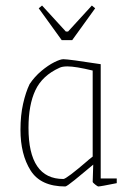

<svg xmlns="http://www.w3.org/2000/svg" viewBox="-20 -664 473 694"><path d="M54 -195Q54 -247 63.5 -289Q73 -331 87 -360Q105 -387 129.5 -407.5Q154 -428 176 -439Q198 -450 209 -450Q228 -450 344 -432V-19H402V-2Q343 10 335 10Q333 10 324 3Q315 -4 315 -7L317 -69L287 -44Q279 -37 250 -13.5Q221 10 216 10Q127 10 90.5 -48Q54 -106 54 -195ZM299 -85Q297 -84 315 -98V-409Q253 -424 224 -424Q205 -424 195 -419Q133 -391 108 -338Q83 -285 83 -202Q83 -17 209 -17Q220 -17 299 -85ZM120 -634 132 -644 218 -550H226L312 -644L324 -634L241 -519H203Z"/></svg>

Font: Grenze Thin
Style: Regular
Weight: 250
Designer: Renata Polastri
Foundry: Omnibus-Type
Version: Version 1.002; ttfautohint (v1.8)